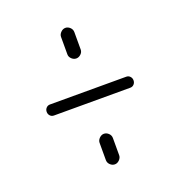

<svg xmlns="http://www.w3.org/2000/svg" viewBox="-110 -674 719 767"><g transform="rotate(-20 250.0 -290.0)"><path d="M278.3 -28.3Q278.3 -17.6 269.5 -8.8Q260.7 0 250 0Q239.3 0 230.5 -8.3Q221.7 -16.6 221.7 -28.3V-101.6Q221.7 -112.3 230.5 -121.1Q239.3 -129.9 250 -129.9Q260.7 -129.9 269.5 -121.6Q278.3 -113.3 278.3 -101.6ZM221.7 -551.8Q221.7 -562.5 230.5 -571.3Q239.3 -580.1 250 -580.1Q260.7 -580.1 269.5 -571.8Q278.3 -563.5 278.3 -551.8V-477.5Q278.3 -466.8 269.5 -458.5Q260.7 -450.2 250 -450.2Q239.3 -450.2 230.5 -458.5Q221.7 -466.8 221.7 -477.5ZM87.9 -266.6Q78.1 -266.6 71.8 -273.4Q65.4 -280.3 65.4 -290Q65.4 -299.8 71.8 -306.6Q78.1 -313.5 87.9 -313.5H412.1Q421.9 -313.5 428.2 -306.6Q434.6 -299.8 434.6 -290Q434.6 -280.3 428.2 -273.4Q421.9 -266.6 412.1 -266.6Z"/></g></svg>

Font: Rounded Mgen+ 2m light
Style: Regular
Weight: 200
Designer: [Source Han Sans]
Ryoko NISHIZUKA  (kana & ideographs); Paul D. Hunt (Latin, Greek & Cyrillic); Wenlong ZHANG  (bopomofo
Version: Version 1.059.20150602